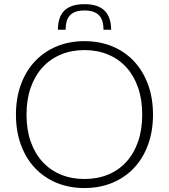

<svg xmlns="http://www.w3.org/2000/svg" viewBox="-20 -918 832 945"><path d="M58.5 0ZM733 -354Q733 -272 708.5 -205.2Q684 -138.5 639.5 -91.2Q595 -44 532.8 -18.2Q470.5 7.5 395.5 7.5Q320.5 7.5 258.5 -18.2Q196.5 -44 152 -91.2Q107.5 -138.5 83 -205.2Q58.5 -272 58.5 -354Q58.5 -435.5 83 -502.2Q107.5 -569 152 -616.2Q196.5 -663.5 258.5 -689.5Q320.5 -715.5 395.5 -715.5Q470.5 -715.5 532.8 -689.8Q595 -664 639.5 -616.5Q684 -569 708.5 -502.2Q733 -435.5 733 -354ZM680 -354Q680 -428 659.5 -487Q639 -546 601.5 -587Q564 -628 511.5 -649.8Q459 -671.5 395.5 -671.5Q332.5 -671.5 280 -649.8Q227.5 -628 189.8 -587Q152 -546 131.2 -487Q110.5 -428 110.5 -354Q110.5 -279.5 131.2 -220.8Q152 -162 189.8 -121Q227.5 -80 280 -58.5Q332.5 -37 395.5 -37Q459 -37 511.5 -58.5Q564 -80 601.5 -121Q639 -162 659.5 -220.8Q680 -279.5 680 -354ZM396 -897.5Q462.5 -897.5 494.8 -865.5Q527 -833.5 527 -771.5H489.5Q489.5 -794 484.5 -811.8Q479.5 -829.5 468.5 -841.5Q457.5 -853.5 439.8 -860Q422 -866.5 396 -866.5Q370 -866.5 352.2 -860Q334.5 -853.5 323.5 -841.5Q312.5 -829.5 307.8 -811.8Q303 -794 303 -771.5H265Q265 -835.5 297.5 -866.5Q330 -897.5 396 -897.5Z"/></svg>

Font: Lato Light
Style: Regular
Weight: 300
Designer: Lukasz Dziedzic
Foundry: tyPoland Lukasz Dziedzic
Version: Version 2.007; 2014-02-27